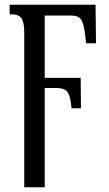

<svg xmlns="http://www.w3.org/2000/svg" viewBox="-20 -556 462 816"><path d="M83 -417Q83 -461 71.5 -478Q60 -495 31 -495H21V-536H386L388 -372H346L342 -406Q337 -453 325.5 -471.5Q314 -490 282 -490H170V-225H323L324 -96H284Q280 -143 268.5 -162.5Q257 -182 218 -182H170V240H83Z"/></svg>

Font: Noto Serif ExtraCondensed
Style: Regular
Weight: 400
Width: 2
Designer: Monotype Design Team
Foundry: Monotype Imaging Inc.
Version: Version 2.015